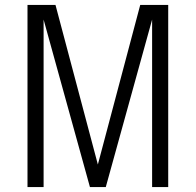

<svg xmlns="http://www.w3.org/2000/svg" viewBox="-20 -755 790 775"><path d="M91 0V-735H204L375 -91L546 -735H659V0H594V-676L407 0H343L156 -676V0Z"/></svg>

Font: Iosevka Aile Custom Light
Style: Regular
Weight: 300
Designer: Belleve Invis
Foundry: Belleve Invis
Version: Version 17.0.2; ttfautohint (v1.8.3)